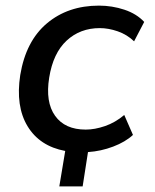

<svg xmlns="http://www.w3.org/2000/svg" viewBox="-20 -533 551 683"><path d="M191 130 212 4Q121 -13 78 -84Q35 -155 52 -266Q72 -387 147 -450Q222 -513 332 -513Q379 -513 422.5 -498.5Q466 -484 493 -455L457 -386Q432 -410 399 -421.5Q366 -433 335 -433Q265 -433 217 -388.5Q169 -344 155 -257Q141 -170 176 -121Q211 -72 285 -72Q317 -72 353.5 -84.5Q390 -97 422 -124L453 -53Q426 -28 382.5 -11.5Q339 5 293 8L274 130Z"/></svg>

Font: Winston Medium
Style: Italic
Weight: 500
Italic angle: -9°
Designer: Original fonts by Vernon Adams / Changes by Cristiano Sobral
Foundry: Original fonts by Vernon Adams / Changes by Cristiano Sobral
Version: Version 2.503;July 17, 2020;FontCreator 13.0.0.2655 64-bit